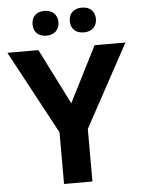

<svg xmlns="http://www.w3.org/2000/svg" viewBox="-60 -964 745 1011"><g transform="rotate(-5 312.0 -458.5)"><path d="M312 -420 164 -714H0L237 -273V0H387V-278L624 -714H461ZM213 -786C254 -786 282 -811 282 -851C282 -892 254 -917 213 -917C171 -917 145 -893 145 -851C145 -810 172 -786 213 -786ZM411 -786C452 -786 480 -811 480 -851C480 -893 453 -917 411 -917C370 -917 342 -894 342 -851C342 -809 370 -786 411 -786Z"/></g></svg>

Font: Passageway
Style: Regular
Weight: 700
Foundry: Ascender Corporation
Version: Version 1.11